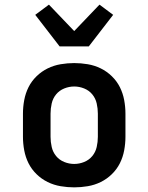

<svg xmlns="http://www.w3.org/2000/svg" viewBox="-20 -800 640 828"><path d="M300 8Q271 8 241.5 3Q212 -2 185.5 -15Q159 -28 137.5 -49Q116 -70 103 -96Q90 -122 84.5 -151.5Q79 -181 79 -210V-310Q79 -339 84.5 -368.5Q90 -398 103 -424Q116 -450 137.5 -471Q159 -492 185.5 -505Q212 -518 241.5 -523Q271 -528 300 -528Q329 -528 358.5 -523Q388 -518 414.5 -505Q441 -492 462.5 -471Q484 -450 497 -424Q510 -398 515.5 -368.5Q521 -339 521 -310V-210Q521 -181 515.5 -151.5Q510 -122 497 -96Q484 -70 462.5 -49Q441 -28 414.5 -15Q388 -2 358.5 3Q329 8 300 8ZM300 -93Q322 -93 343 -101.5Q364 -110 378 -127Q392 -144 397 -166Q402 -188 402 -210V-310Q402 -332 397 -354Q392 -376 378 -393Q364 -410 343 -418.5Q322 -427 300 -427Q278 -427 257 -418.5Q236 -410 222 -393Q208 -376 203 -354Q198 -332 198 -310V-210Q198 -188 203 -166Q208 -144 222 -127Q236 -110 257 -101.5Q278 -93 300 -93ZM237 -600 132 -736 191 -780 300 -666 409 -780 468 -736 363 -600Z"/></svg>

Font: Iosevka HT Extended
Style: Bold
Weight: 700
Width: 7
Monospace: yes
Designer: Belleve Invis
Foundry: Belleve Invis
Version: Version 32.3.0; ttfautohint (v1.8.4)